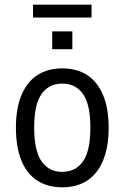

<svg xmlns="http://www.w3.org/2000/svg" viewBox="-20 -791 531 820"><path d="M246 9Q184 9 139.5 -19.5Q95 -48 71.5 -105Q48 -162 48 -246Q48 -329 72 -385.5Q96 -442 140 -470.5Q184 -499 246 -499Q308 -499 352 -470.5Q396 -442 420 -385.5Q444 -329 444 -246Q444 -162 420 -105Q396 -48 352 -19.5Q308 9 246 9ZM245 -57Q303 -57 334.5 -102Q366 -147 366 -246Q366 -345 334.5 -389.5Q303 -434 246 -434Q189 -434 157.5 -389.5Q126 -345 126 -246Q126 -147 157.5 -102Q189 -57 245 -57ZM121 -716V-771H371V-716ZM203 -581V-657H289V-581Z"/></svg>

Font: Nunito Sans 10pt Condensed
Style: Regular
Weight: 400
Width: 3
Designer: Vernon Adams
Foundry: Vernon Adams
Version: Version 3.101;gftools[0.9.27]